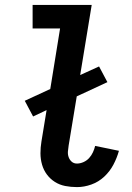

<svg xmlns="http://www.w3.org/2000/svg" viewBox="-20 -755 540 783"><path d="M294 8Q269 8 246 3.5Q223 -1 204 -13Q185 -25 171.5 -43Q158 -61 151.5 -83.5Q145 -106 145 -130Q145 -154 149 -178L170 -306L115 -280L81 -344L185 -392L225 -639H113V-735H354L307 -449L384 -484L418 -420L293 -362L260 -162Q258 -150 257 -137.5Q256 -125 260 -114Q264 -103 272.5 -95.5Q281 -88 294 -88Q307 -88 320.5 -94Q334 -100 343.5 -110.5Q353 -121 359 -134Q365 -147 368 -160L465 -140Q457 -111 442.5 -83.5Q428 -56 405 -34.5Q382 -13 352.5 -2.5Q323 8 294 8Z"/></svg>

Font: Iosevka Curly
Style: Bold Italic
Weight: 700
Italic angle: -9°
Monospace: yes
Designer: Belleve Invis
Foundry: Belleve Invis
Version: Version 22.1.2; ttfautohint (v1.8.4)